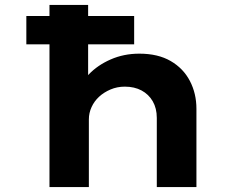

<svg xmlns="http://www.w3.org/2000/svg" viewBox="-20 -760 1011 780"><path d="M87 -580V-695H525V-580ZM181 0V-740H338V-391L293 -376Q305 -420 340.5 -457.5Q376 -495 429.5 -518.5Q483 -542 546 -542Q622 -542 673.5 -512Q725 -482 751.5 -431Q778 -380 778 -318V0H617V-281Q617 -320 600.5 -348.5Q584 -377 555 -392.5Q526 -408 487 -408Q456 -408 429 -396.5Q402 -385 382.5 -367Q363 -349 352 -325Q341 -301 341 -275V0H262Q224 0 204 0Q184 0 181 0Z"/></svg>

Font: Lexend Tera
Style: Bold
Weight: 700
Designer: Bonnie Shaver-Troup, Thomas Jockin
Foundry: Lexend
Version: Version 1.007